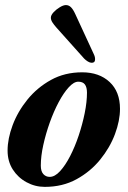

<svg xmlns="http://www.w3.org/2000/svg" viewBox="-20 -715 498 749"><path d="M337.6 -470.1Q330.8 -470.1 322.8 -475Q314.7 -479.9 308.1 -486.7L200.5 -607Q190.7 -618 184.5 -627.6Q178.4 -637.1 178.4 -646Q178.4 -655.7 188.8 -667Q199.1 -678.2 213.2 -686.7Q227.2 -695.2 237.1 -695.2Q248.4 -695.2 256.8 -686.8Q265.3 -678.5 273.6 -660.3L346.9 -501.6Q351.7 -491.3 350.7 -480.7Q349.7 -470.1 337.6 -470.1ZM154.7 14Q116.8 14 83.5 -4.1Q50.2 -22.1 29.9 -53.8Q9.6 -85.6 9.6 -127.7Q9.6 -173.9 29.3 -226.7Q49.1 -279.6 87 -326.5Q124.9 -373.3 178.7 -403.1Q232.4 -432.9 300.5 -432.9Q366.9 -432.9 407.5 -395.2Q448.1 -357.5 448.1 -290.3Q448.1 -244.4 428.5 -191.8Q408.8 -139.1 370.8 -92.3Q332.8 -45.5 278.5 -15.8Q224.2 14 154.7 14ZM174 -25Q193.9 -25 214.3 -47.3Q234.7 -69.5 253.5 -105.9Q272.3 -142.4 287 -186.3Q301.6 -230.1 310.5 -274Q319.3 -317.9 319.3 -353.5Q319.3 -374.6 311.2 -385.5Q303.1 -396.3 285.3 -396.3Q268.1 -396.3 248.1 -374.4Q228.1 -352.6 208.9 -316.5Q189.7 -280.4 174.1 -236.8Q158.6 -193.2 148.9 -149.4Q139.2 -105.7 139.2 -69Q139.2 -46.6 149.1 -35.8Q158.9 -25 174 -25Z"/></svg>

Font: EB Garamond
Style: Italic
Weight: 400
Italic angle: -17.2°
Designer: Georg Duffner and Octavio Pardo
Foundry: Georg Duffner
Version: Version 1.001